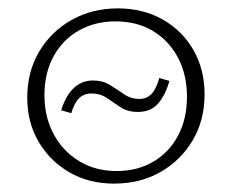

<svg xmlns="http://www.w3.org/2000/svg" viewBox="-20 -434 554 458"><path d="M252 4Q192 4 145.5 -23Q99 -50 72 -96Q45 -142 45 -201Q45 -263 73.5 -311Q102 -359 151 -386.5Q200 -414 261 -414Q321 -414 368 -387.5Q415 -361 441.5 -314.5Q468 -268 468 -209Q468 -147 439.5 -99Q411 -51 362.5 -23.5Q314 4 252 4ZM258 -26Q308 -26 346 -48.5Q384 -71 405 -111Q426 -151 426 -203Q426 -256 404.5 -296.5Q383 -337 345 -360Q307 -383 255 -383Q207 -383 168.5 -361.5Q130 -340 108 -300Q86 -260 86 -207Q86 -155 108 -114Q130 -73 169 -49.5Q208 -26 258 -26ZM309 -167Q284 -167 267 -178.5Q250 -190 234.5 -200.5Q219 -211 198 -211Q180 -211 168.5 -199.5Q157 -188 150 -164L126 -171Q133 -194 144 -210Q155 -226 169.5 -234Q184 -242 201 -242Q225 -242 242 -231.5Q259 -221 275.5 -209.5Q292 -198 313 -198Q329 -198 340.5 -209Q352 -220 360 -248L384 -241Q375 -208 357.5 -187.5Q340 -167 309 -167Z"/></svg>

Font: Ysabeau Office ExtraLight
Style: Regular
Weight: 250
Designer: Christian Thalmann (Catharsis Fonts)
Version: Version 2.001;gftools[0.9.30]; featfreeze: tnum,lnum,ss02